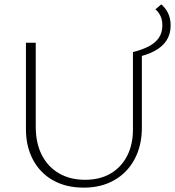

<svg xmlns="http://www.w3.org/2000/svg" viewBox="-20 -854 803 881"><path d="M364 7Q284 7 224.5 -26Q165 -59 132 -120Q99 -181 99 -262V-658H144V-273Q144 -197 172 -142.5Q200 -88 251 -58.5Q302 -29 370 -29Q438 -29 487 -57.5Q536 -86 563 -138Q590 -190 590 -260V-615H631V-269Q631 -186 597.5 -123.5Q564 -61 504 -27Q444 7 364 7ZM601 -590 590 -615Q634 -626 664 -642Q694 -658 709.5 -681.5Q725 -705 725 -737Q725 -764 715.5 -782.5Q706 -801 693 -811L720 -834Q741 -816 752 -792Q763 -768 763 -737Q763 -698 744.5 -669Q726 -640 690 -620.5Q654 -601 601 -590Z"/></svg>

Font: Ysabeau SC ExtraLight
Style: Regular
Weight: 250
Designer: Christian Thalmann (Catharsis Fonts)
Version: Version 2.001;gftools[0.9.30]; featfreeze: smcp